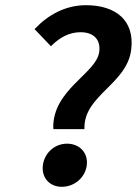

<svg xmlns="http://www.w3.org/2000/svg" viewBox="-20 -707 527 739"><path d="M186 -210H305V-216C305 -341 469 -384 485 -516C499 -628 426 -687 311 -687C232 -687 166 -650 116 -598L113 -595L176 -529L180 -533C212 -564 248 -583 290 -583C342 -583 368 -553 362 -508C352 -424 182 -363 185 -214ZM218 12C266 12 308 -23 314 -71C320 -119 286 -154 238 -154C190 -154 151 -118 145 -71C139 -24 170 12 218 12Z"/></svg>

Font: Falling Sky
Style: MedObl
Weight: 500
Designer: Paul D. Hunt
Foundry: Adobe Systems Incorporated
Version: Version 1.02